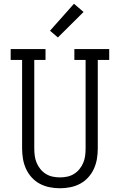

<svg xmlns="http://www.w3.org/2000/svg" viewBox="-20 -997 640 1025"><path d="M300 8Q272 8 244.5 2.5Q217 -3 192.5 -16Q168 -29 149 -50Q130 -71 118.5 -96.5Q107 -122 102.5 -149.5Q98 -177 98 -205V-677H37V-735H223V-677H163V-205Q163 -185 165.5 -165.5Q168 -146 175.5 -128Q183 -110 195.5 -94.5Q208 -79 225 -68.5Q242 -58 261 -54Q280 -50 300 -50Q320 -50 339 -54Q358 -58 375 -68.5Q392 -79 404.5 -94.5Q417 -110 424.5 -128Q432 -146 434.5 -165.5Q437 -185 437 -205V-677H377V-735H563V-677H502V-205Q502 -177 497.5 -149.5Q493 -122 481.5 -96.5Q470 -71 451 -50Q432 -29 407.5 -16Q383 -3 355.5 2.5Q328 8 300 8ZM289 -797 247 -833 375 -977 426 -933Z"/></svg>

Font: Iosevka Etoile Light
Style: Regular
Weight: 300
Designer: Belleve Invis
Foundry: Belleve Invis
Version: Version 25.0.1; ttfautohint (v1.8.4)